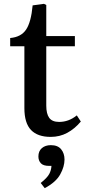

<svg xmlns="http://www.w3.org/2000/svg" viewBox="-20 -699 445 1000"><path d="M244 14Q176 14 141.5 -22Q107 -58 107 -136V-458H33V-501Q90 -506 116 -545Q142 -584 150 -671L209 -679L221 -673V-511H370V-458H221V-149Q221 -106 236.5 -85Q252 -64 288 -64Q338 -64 380 -98L401 -66Q369 -28 330 -7Q291 14 244 14ZM213 281 192 254Q226 227 236.5 207Q247 187 248 165H236Q205 165 192.5 151Q180 137 180 116Q180 88 198 72.5Q216 57 245 57Q281 57 298.5 78.5Q316 100 316 132Q316 169 293.5 209.5Q271 250 213 281Z"/></svg>

Font: Literata 36pt Medium
Style: Regular
Weight: 500
Designer: Latin by Veronika Burian and Jose Scaglione. Greek by Irene Vlachou. Cyrillic by Vera Evstafieva.
Foundry: TypeTogether
Version: Version 3.002